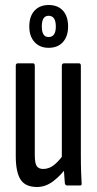

<svg xmlns="http://www.w3.org/2000/svg" viewBox="-20 -741 387 767"><path d="M128 6Q81 6 62 -24Q43 -54 43 -117V-478Q43 -488 51 -488H112Q119 -488 119 -478V-122Q119 -88 127 -77Q135 -66 153 -66Q177 -66 198.5 -84Q220 -102 240 -133L249 -76Q223 -40 192.5 -17Q162 6 128 6ZM248 0Q241 0 239 -9Q237 -30 235.5 -57.5Q234 -85 234 -100L227 -110V-478Q227 -488 236 -488H296Q303 -488 303 -478V-121Q303 -81 304 -54Q305 -27 306 -11Q308 0 300 0ZM174 -550Q139 -550 118 -573Q97 -596 97 -635Q97 -676 118 -698.5Q139 -721 174 -721Q211 -721 231.5 -698.5Q252 -676 252 -635Q252 -596 231.5 -573Q211 -550 174 -550ZM174 -593Q203 -593 203 -635Q203 -678 174 -678Q147 -678 147 -635Q147 -593 174 -593Z"/></svg>

Font: Sofia Sans Extra Condensed Medium
Style: Regular
Weight: 500
Version: Version 4.100